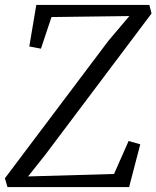

<svg xmlns="http://www.w3.org/2000/svg" viewBox="-25 -763 638 783"><path d="M5.5 0 -5 -36 417 -596.5 502.5 -697.5 185 -693.5 142 -564.5 94.5 -573.5 123 -743H584L593 -708L160.5 -133L89.5 -43.5L440 -53.5L499.5 -188L547 -174.5L501.5 0Z"/></svg>

Font: Merriweather 20pt Light
Style: Italic
Weight: 300
Italic angle: -7.8°
Version: Version 2.101